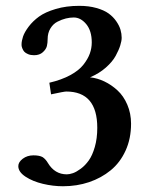

<svg xmlns="http://www.w3.org/2000/svg" viewBox="-20 -630 530 661"><path d="M233.9 -569.8Q220.7 -569.8 206.8 -566.4Q192.9 -563 178 -555.4Q163.1 -547.9 153.6 -532.2Q144 -516.6 144 -495.1Q144 -482.4 141.4 -471.4Q138.7 -460.4 127.4 -450.2Q116.2 -439.9 97.2 -439.9Q85.4 -439.9 76.7 -443.6Q67.9 -447.3 63.7 -451.9Q59.6 -456.5 57.1 -462.9Q54.7 -469.2 54.4 -472.2Q54.2 -475.1 54.2 -477.1Q54.2 -488.8 59.3 -504.2Q64.5 -519.5 78.9 -538.6Q93.3 -557.6 114.5 -573Q135.7 -588.4 171.9 -599.1Q208 -609.9 252.9 -609.9Q285.6 -609.9 311.8 -602.5Q337.9 -595.2 353.8 -583.7Q369.6 -572.3 380.1 -557.1Q390.6 -542 394.8 -527.8Q398.9 -513.7 398.9 -500Q398.9 -489.3 394 -473.6Q389.2 -458 378.2 -437.7Q367.2 -417.5 344.2 -397.2Q321.3 -377 290 -363.8Q314.9 -361.3 339.4 -349.6Q363.8 -337.9 384.5 -318.8Q405.3 -299.8 418.2 -269.8Q431.2 -239.7 431.2 -204.1Q431.2 -152.8 412.4 -111.6Q393.6 -70.3 361.1 -43.7Q328.6 -17.1 286.6 -2.9Q244.6 11.2 196.8 11.2Q162.6 11.2 127.7 2.9Q92.8 -5.4 67.9 -21.7Q43 -38.1 43 -58.1Q43 -71.8 58.3 -83.5Q73.7 -95.2 95.2 -95.2Q116.2 -95.2 127 -88.9Q137.2 -82 145 -68.8Q168.5 -29.8 210 -29.8Q219.2 -29.8 231.2 -33.9Q243.2 -38.1 258.3 -49.3Q273.4 -60.5 285.6 -77.6Q297.9 -94.7 306.4 -124Q314.9 -153.3 314.9 -189.9Q314.9 -314.9 208 -314.9Q200.7 -314.9 155.8 -305.2L149.9 -345.2Q191.9 -355 221.9 -371.3Q252 -387.7 267.3 -407.5Q282.7 -427.2 289.3 -445.8Q295.9 -464.4 295.9 -483.9Q295.9 -523.9 276.9 -546.9Q257.8 -569.8 233.9 -569.8Z"/></svg>

Font: Linux Libertine G
Style: Semibold
Weight: 600
Designer: Philipp H. Poll
Foundry: Philipp H. Poll
Version: Version 5.1.1